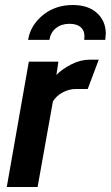

<svg xmlns="http://www.w3.org/2000/svg" viewBox="-20 -746 442 766"><path d="M95 -500H213L205 -447Q227 -470 264 -489Q301 -508 339 -508H374L330 -391H283Q255 -391 229.5 -377Q204 -363 191 -341L130 0H7ZM402 -612Q402 -605 400 -587H316L317 -601Q317 -625 301.5 -638Q286 -651 257 -651Q225 -651 203.5 -634Q182 -617 177 -587H92Q102 -646 151.5 -686Q201 -726 270 -726Q332 -726 367 -694Q402 -662 402 -612Z"/></svg>

Font: Cabin
Style: Bold Italic
Weight: 700
Italic angle: -7°
Designer: Pablo Impallari
Foundry: Pablo Impallari. http://www.impallari.com Igino Marini. http://www.ikern.com
Version: Version 2.200